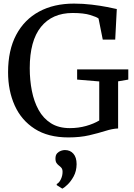

<svg xmlns="http://www.w3.org/2000/svg" viewBox="-20 -772 764 1094"><path d="M369.5 11Q254 11 177.8 -38Q101.5 -87 63.8 -171Q26 -255 26 -360.5Q26 -486 72.2 -573.2Q118.5 -660.5 202.8 -706Q287 -751.5 401.5 -751.5Q453.5 -751.5 503 -745.5Q552.5 -739.5 590.5 -732Q628.5 -724.5 645.5 -720.5L636.5 -546.5H565.5L541.5 -666.5Q531.5 -675 494.2 -686.5Q457 -698 394 -698Q277.5 -698 213.5 -618.8Q149.5 -539.5 149.5 -383.5Q149.5 -316 161.5 -254.8Q173.5 -193.5 200 -145.5Q226.5 -97.5 270.2 -69.8Q314 -42 378 -42Q426.5 -42 470.2 -54.2Q514 -66.5 545.5 -85.5V-308L419.5 -318.5V-376.5H711V-318.5L653 -308.5V-40Q621.5 -39 581.2 -26.2Q541 -13.5 488.8 -1.2Q436.5 11 369.5 11ZM416.5 163.5Q416 203 399.8 232.8Q383.5 262.5 364.2 280.5Q345 298.5 336 302.5H334.5L303.5 283L303 276.5Q317 270 326.8 249.5Q336.5 229 336.5 207.5Q336.5 192 329.8 184.2Q323 176.5 316 171.5Q308.5 166 302.2 157Q296 148 296 131.5Q296 111.5 305.8 101.2Q315.5 91 327.8 87Q340 83 348 83H350.5Q380 83 398.2 103.8Q416.5 124.5 416.5 163.5Z"/></svg>

Font: Merriweather
Style: Regular
Weight: 400
Designer: Eben Sorkin
Foundry: Eben Sorkin
Version: Version 2.100; ttfautohint (v1.7.19-72a1) -l 8 -r 50 -G 200 